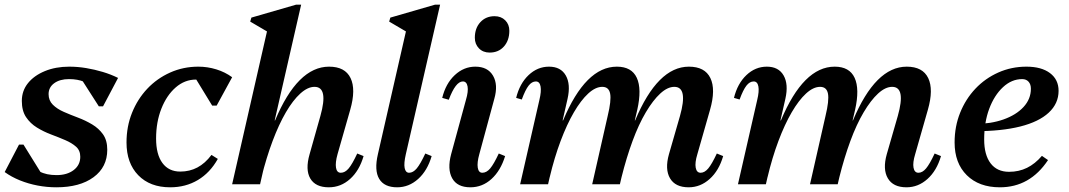

<svg xmlns="http://www.w3.org/2000/svg" viewBox="-33 -785 4555 818"><path d="M207 13Q167 13 127.5 5.5Q88 -2 52 -16.5Q16 -31 -13 -52L48 -169H67L147 -40L86 -46V-105Q107 -70 135.5 -54.5Q164 -39 208 -39Q253 -39 281 -60.5Q309 -82 309 -117Q309 -144 291 -160Q273 -176 245 -188Q217 -200 185 -212Q153 -224 124.5 -241.5Q96 -259 78 -286Q60 -313 60 -355Q60 -398 86 -430.5Q112 -463 158 -482Q204 -501 262 -501Q298 -501 334 -495Q370 -489 405 -478.5Q440 -468 470 -453L406 -332H388L306 -460L374 -454V-401Q353 -425 325.5 -436.5Q298 -448 261 -448Q222 -448 198 -430.5Q174 -413 174 -384Q174 -357 192 -339Q210 -321 238.5 -308.5Q267 -296 299 -284Q331 -272 359.5 -255Q388 -238 406 -212.5Q424 -187 424 -147Q424 -73 365.5 -30Q307 13 207 13Z M692 13Q606 13 556 -38.5Q506 -90 506 -178Q506 -246 529.5 -304.5Q553 -363 594.5 -407Q636 -451 692 -476Q748 -501 812 -501Q851 -501 888.5 -489.5Q926 -478 956 -456L890 -335H871L788 -471H881V-410Q873 -422 859.5 -430Q846 -438 831 -442Q816 -446 802 -446Q754 -446 715.5 -412.5Q677 -379 654.5 -322Q632 -265 632 -195Q632 -127 659 -90.5Q686 -54 735 -54Q775 -54 808 -71.5Q841 -89 868 -125L895 -108Q862 -49 810 -18Q758 13 692 13Z M956 0 1114 -693 1137 -632 1033 -693 1038 -710 1228 -765H1250L1075 0ZM1368 13Q1311 13 1289 -24.5Q1267 -62 1286 -128L1332 -291Q1367 -415 1307 -415Q1278 -415 1246.5 -386.5Q1215 -358 1185 -306.5Q1155 -255 1128.5 -184.5Q1102 -114 1081 -30H1032L1076 -272H1139Q1235 -501 1369 -501Q1437 -501 1460.5 -452.5Q1484 -404 1459 -317L1405 -128Q1395 -92 1398.5 -70.5Q1402 -49 1419 -49Q1437 -49 1452.5 -67.5Q1468 -86 1489 -131L1516 -120Q1498 -58 1458.5 -22.5Q1419 13 1368 13Z M1659 13Q1604 13 1582.5 -23Q1561 -59 1577 -128L1706 -693L1729 -632L1625 -693L1630 -710L1820 -765H1842L1696 -128Q1687 -89 1691 -69Q1695 -49 1710 -49Q1727 -49 1742.5 -67.5Q1758 -86 1779 -131L1806 -120Q1788 -58 1748.5 -22.5Q1709 13 1659 13Z M1971 13Q1915 13 1893.5 -25.5Q1872 -64 1889 -128L1952 -359Q1963 -396 1959 -417Q1955 -438 1939 -438Q1908 -438 1879 -360L1851 -368Q1866 -429 1904.5 -465Q1943 -501 1992 -501Q2045 -501 2067.5 -462.5Q2090 -424 2073 -364L2009 -128Q1999 -92 2002.5 -70.5Q2006 -49 2022 -49Q2040 -49 2055.5 -67.5Q2071 -86 2092 -131L2119 -120Q2100 -58 2061 -22.5Q2022 13 1971 13ZM2053 -561Q2025 -561 2007.5 -579Q1990 -597 1990 -624Q1990 -665 2013.5 -690.5Q2037 -716 2074 -716Q2102 -716 2119.5 -698.5Q2137 -681 2137 -654Q2137 -613 2114 -587Q2091 -561 2053 -561Z M2901 13Q2844 13 2821.5 -25.5Q2799 -64 2817 -128L2864 -291Q2899 -415 2840 -415Q2811 -415 2780 -386.5Q2749 -358 2718.5 -306.5Q2688 -255 2662 -184.5Q2636 -114 2615 -30H2566L2610 -272H2673Q2769 -501 2902 -501Q2970 -501 2993.5 -452.5Q3017 -404 2992 -317L2938 -128Q2927 -92 2931 -70.5Q2935 -49 2952 -49Q2969 -49 2984.5 -67.5Q3000 -86 3021 -131L3048 -120Q3030 -58 2990.5 -22.5Q2951 13 2901 13ZM2183 0 2265 -359Q2274 -396 2270 -417Q2266 -438 2250 -438Q2233 -438 2219 -420Q2205 -402 2190 -361L2166 -368Q2181 -429 2219 -465Q2257 -501 2306 -501Q2356 -501 2377.5 -463.5Q2399 -426 2385 -364L2302 0ZM2260 -30 2304 -272H2366Q2462 -501 2595 -501Q2658 -501 2680 -453.5Q2702 -406 2682 -317L2608 0H2490L2556 -291Q2572 -357 2566.5 -386Q2561 -415 2533 -415Q2504 -415 2473 -386.5Q2442 -358 2412 -306.5Q2382 -255 2355.5 -184.5Q2329 -114 2309 -30Z M3829 13Q3772 13 3749.5 -25.5Q3727 -64 3745 -128L3792 -291Q3827 -415 3768 -415Q3739 -415 3708 -386.5Q3677 -358 3646.5 -306.5Q3616 -255 3590 -184.5Q3564 -114 3543 -30H3494L3538 -272H3601Q3697 -501 3830 -501Q3898 -501 3921.5 -452.5Q3945 -404 3920 -317L3866 -128Q3855 -92 3859 -70.5Q3863 -49 3880 -49Q3897 -49 3912.5 -67.5Q3928 -86 3949 -131L3976 -120Q3958 -58 3918.5 -22.5Q3879 13 3829 13ZM3111 0 3193 -359Q3202 -396 3198 -417Q3194 -438 3178 -438Q3161 -438 3147 -420Q3133 -402 3118 -361L3094 -368Q3109 -429 3147 -465Q3185 -501 3234 -501Q3284 -501 3305.5 -463.5Q3327 -426 3313 -364L3230 0ZM3188 -30 3232 -272H3294Q3390 -501 3523 -501Q3586 -501 3608 -453.5Q3630 -406 3610 -317L3536 0H3418L3484 -291Q3500 -357 3494.5 -386Q3489 -415 3461 -415Q3432 -415 3401 -386.5Q3370 -358 3340 -306.5Q3310 -255 3283.5 -184.5Q3257 -114 3237 -30Z M4227 13Q4138 13 4086 -38.5Q4034 -90 4034 -178Q4034 -246 4057.5 -304.5Q4081 -363 4122.5 -407Q4164 -451 4220 -476Q4276 -501 4340 -501Q4404 -501 4440.5 -473.5Q4477 -446 4477 -398Q4477 -344 4435 -305Q4393 -266 4313.5 -246Q4234 -226 4121 -226V-257Q4188 -257 4242 -276Q4296 -295 4327.5 -329Q4359 -363 4359 -407Q4359 -426 4349 -437Q4339 -448 4322 -448Q4277 -448 4240 -413.5Q4203 -379 4181.5 -321.5Q4160 -264 4160 -191Q4160 -125 4187.5 -89Q4215 -53 4266 -53Q4308 -53 4342.5 -70Q4377 -87 4406 -121L4432 -103Q4355 13 4227 13Z"/></svg>

Font: Platypi Light Medium
Style: Italic
Weight: 500
Italic angle: -13°
Version: Version 1.200